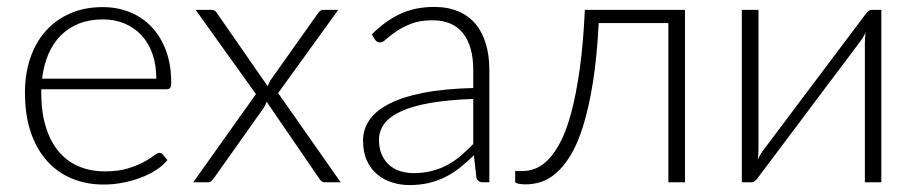

<svg xmlns="http://www.w3.org/2000/svg" viewBox="-20 -526 2645 554"><path d="M431 -299Q431 -339 419.8 -370.8Q408.5 -402.5 388 -424.5Q367.5 -446.5 339.2 -458.2Q311 -470 277 -470Q238.5 -470 208 -458Q177.5 -446 155.2 -423.5Q133 -401 119.5 -369.5Q106 -338 101.5 -299ZM99 -268.5V-259Q99 -203 112 -160.5Q125 -118 149 -89.2Q173 -60.5 207 -46Q241 -31.5 283 -31.5Q320.5 -31.5 348 -39.8Q375.5 -48 394.2 -58.2Q413 -68.5 424 -76.8Q435 -85 440 -85Q446.5 -85 450 -80L463 -64Q451 -49 431.2 -36Q411.5 -23 387.2 -13.8Q363 -4.5 335.2 1Q307.5 6.5 279.5 6.5Q228.5 6.5 186.5 -11.2Q144.5 -29 114.5 -63Q84.5 -97 68.2 -146.2Q52 -195.5 52 -259Q52 -312.5 67.2 -357.8Q82.5 -403 111.2 -435.8Q140 -468.5 181.8 -487Q223.5 -505.5 276.5 -505.5Q318.5 -505.5 354.5 -491Q390.5 -476.5 417 -448.8Q443.5 -421 458.8 -380.5Q474 -340 474 -287.5Q474 -276.5 471 -272.5Q468 -268.5 461 -268.5Z M963 0H917.5Q910.5 0 906.5 -4.2Q902.5 -8.5 900 -12.5L749 -233Q747 -224 741.5 -215.5L597.5 -12.5Q594 -8 590.2 -4Q586.5 0 580.5 0H537.5L718.5 -254.5L544.5 -497.5H590Q597 -497.5 600.5 -494.5Q604 -491.5 606.5 -487.5L752.5 -277Q753.5 -281 755.8 -285.5Q758 -290 760.5 -294.5L897 -487Q900 -491.5 903.5 -494.5Q907 -497.5 912.5 -497.5H956L782.5 -257.5Z M1345.5 -240.5Q1274.5 -238 1223.2 -229.2Q1172 -220.5 1138.8 -205.5Q1105.5 -190.5 1089.5 -169.8Q1073.5 -149 1073.5 -122.5Q1073.5 -97.5 1081.8 -79.2Q1090 -61 1103.8 -49.2Q1117.5 -37.5 1135.5 -32Q1153.5 -26.5 1173 -26.5Q1202 -26.5 1226.2 -32.8Q1250.5 -39 1271.2 -50.2Q1292 -61.5 1310 -77Q1328 -92.5 1345.5 -110.5ZM1053 -427Q1092 -466 1135 -486Q1178 -506 1232.5 -506Q1272.5 -506 1302.5 -493.2Q1332.5 -480.5 1352.2 -456.8Q1372 -433 1382 -399.2Q1392 -365.5 1392 -324V0H1373Q1358 0 1354.5 -14L1347.5 -78Q1327 -58 1306.8 -42Q1286.5 -26 1264.5 -15Q1242.5 -4 1217 2Q1191.5 8 1161 8Q1135.5 8 1111.5 0.5Q1087.5 -7 1068.8 -22.5Q1050 -38 1038.8 -62.2Q1027.5 -86.5 1027.5 -120.5Q1027.5 -152 1045.5 -179Q1063.5 -206 1102 -226Q1140.5 -246 1200.8 -258Q1261 -270 1345.5 -272V-324Q1345.5 -393 1315.8 -430.2Q1286 -467.5 1227.5 -467.5Q1191.5 -467.5 1166.2 -457.5Q1141 -447.5 1123.5 -435.5Q1106 -423.5 1095 -413.5Q1084 -403.5 1076.5 -403.5Q1071 -403.5 1067.5 -406Q1064 -408.5 1061.5 -412.5Z M1956.5 0H1908.5V-459.5H1707.5Q1702.5 -361 1690.8 -288.2Q1679 -215.5 1663 -163.8Q1647 -112 1627 -79Q1607 -46 1585.2 -27Q1563.5 -8 1541 -1Q1518.5 6 1496.5 6Q1484.5 6 1475.5 4Q1466.5 2 1466.5 -2V-32.5H1488.5Q1506.5 -32.5 1525.2 -39.8Q1544 -47 1562.5 -66Q1581 -85 1598 -118Q1615 -151 1628.8 -202.8Q1642.5 -254.5 1652.8 -327Q1663 -399.5 1667.5 -497.5H1956.5Z M2523 -497.5V0H2475.5V-401Q2475.5 -408 2476 -416Q2476.5 -424 2477.5 -432Q2474 -425 2470.8 -419.2Q2467.5 -413.5 2464 -409Q2463 -408 2450 -390.2Q2437 -372.5 2415.8 -344.5Q2394.5 -316.5 2367.8 -281Q2341 -245.5 2313.5 -208.5Q2248.5 -122 2166 -12Q2163 -7.5 2158.2 -3.8Q2153.5 0 2148 0H2120.5V-497.5H2168.5V-96.5Q2168.5 -89.5 2168 -81.5Q2167.5 -73.5 2166.5 -65.5Q2169.5 -72.5 2173 -78.2Q2176.5 -84 2179.5 -88.5Q2180 -89.5 2193.2 -107Q2206.5 -124.5 2227.8 -152.8Q2249 -181 2275.5 -216.5Q2302 -252 2330 -289Q2395 -375.5 2477.5 -485Q2480.5 -490 2485.2 -493.8Q2490 -497.5 2495.5 -497.5Z"/></svg>

Font: Lato 2
Style: Regular
Weight: 300
Designer: Lukasz Dziedzic with Adam Twardoch and Botio Nikoltchev
Foundry: tyPoland Lukasz Dziedzic
Version: Version 2.015; 2015-08-06; http://www.latofonts.com/